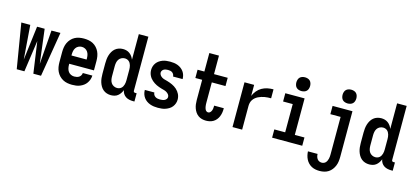

<svg xmlns="http://www.w3.org/2000/svg" viewBox="-74 -1340 4647 2154"><g transform="rotate(15 2250.0 -263.5)"><path d="M109 0 23 -520H127L157 -125L206 -520H294L343 -125L373 -520H477L391 0H302L250 -365L198 0Z M752 8Q725 8 697.5 3Q670 -2 646 -15Q622 -28 603 -48Q584 -68 572 -93Q560 -118 555.5 -145.5Q551 -173 551 -200V-320Q551 -347 555.5 -374.5Q560 -402 571.5 -426.5Q583 -451 601.5 -471.5Q620 -492 644 -505Q668 -518 695.5 -523Q723 -528 750 -528Q777 -528 804.5 -523Q832 -518 856 -505Q880 -492 898.5 -471.5Q917 -451 928.5 -426.5Q940 -402 944.5 -374.5Q949 -347 949 -320V-212H662V-200Q662 -180 666.5 -159.5Q671 -139 682.5 -122.5Q694 -106 713 -97Q732 -88 752 -88Q767 -88 781.5 -91Q796 -94 808 -102Q820 -110 827.5 -123Q835 -136 836 -151H947Q946 -127 938.5 -105Q931 -83 917.5 -63.5Q904 -44 885 -30Q866 -16 844 -7Q822 2 799 5Q776 8 752 8ZM662 -308H838V-320Q838 -340 834 -360Q830 -380 818.5 -397Q807 -414 788.5 -423Q770 -432 750 -432Q730 -432 711.5 -423Q693 -414 681.5 -397Q670 -380 666 -360Q662 -340 662 -320Z M1203 8Q1179 8 1155.5 0.5Q1132 -7 1113.5 -22.5Q1095 -38 1082.5 -59.5Q1070 -81 1063 -104Q1056 -127 1053.5 -151.5Q1051 -176 1051 -200V-320Q1051 -344 1053.5 -368.5Q1056 -393 1063 -416Q1070 -439 1082.5 -460.5Q1095 -482 1113.5 -497.5Q1132 -513 1155.5 -520.5Q1179 -528 1203 -528Q1224 -528 1244 -522.5Q1264 -517 1281 -504.5Q1298 -492 1310 -475Q1322 -458 1330 -438V-735H1441V-108Q1441 -104 1442 -100Q1443 -96 1446 -93Q1449 -90 1453 -89Q1457 -88 1461 -88H1478V8H1461Q1439 8 1417 3.5Q1395 -1 1376.5 -13Q1358 -25 1346 -44Q1334 -63 1331 -85Q1323 -65 1311 -47Q1299 -29 1282.5 -16Q1266 -3 1245 2.5Q1224 8 1203 8ZM1249 -88Q1262 -88 1274.5 -92Q1287 -96 1297 -104.5Q1307 -113 1313.5 -124.5Q1320 -136 1323.5 -148.5Q1327 -161 1328.5 -174Q1330 -187 1330 -200V-320Q1330 -333 1328.5 -346Q1327 -359 1323.5 -371.5Q1320 -384 1313.5 -395.5Q1307 -407 1297 -415.5Q1287 -424 1274.5 -428Q1262 -432 1249 -432Q1229 -432 1210.5 -422.5Q1192 -413 1181 -396.5Q1170 -380 1166 -360Q1162 -340 1162 -320V-200Q1162 -180 1166 -160Q1170 -140 1181 -123.5Q1192 -107 1210.5 -97.5Q1229 -88 1249 -88Z M1749 8Q1726 8 1703 5Q1680 2 1658 -6Q1636 -14 1617 -27.5Q1598 -41 1584.5 -59.5Q1571 -78 1564 -100.5Q1557 -123 1557 -146V-148H1668V-147Q1668 -133 1675.5 -120.5Q1683 -108 1695 -100.5Q1707 -93 1721 -90.5Q1735 -88 1749 -88Q1762 -88 1775.5 -90Q1789 -92 1801 -97.5Q1813 -103 1821.5 -114Q1830 -125 1830 -138Q1830 -155 1819.5 -168Q1809 -181 1795 -189.5Q1781 -198 1765.5 -202Q1750 -206 1734.5 -210.5Q1719 -215 1703.5 -220.5Q1688 -226 1673.5 -233Q1659 -240 1645.5 -249Q1632 -258 1620 -268.5Q1608 -279 1598 -292Q1588 -305 1581 -320Q1574 -335 1570.5 -350.5Q1567 -366 1567 -383Q1567 -405 1573.5 -426Q1580 -447 1593.5 -465Q1607 -483 1625.5 -495.5Q1644 -508 1664.5 -515.5Q1685 -523 1707 -525.5Q1729 -528 1751 -528Q1774 -528 1796 -525Q1818 -522 1839 -514Q1860 -506 1878 -492.5Q1896 -479 1909 -461Q1922 -443 1928.5 -421Q1935 -399 1935 -377V-375H1824Q1824 -388 1817.5 -400Q1811 -412 1800.5 -419.5Q1790 -427 1777 -429.5Q1764 -432 1751 -432Q1739 -432 1726.5 -430Q1714 -428 1703 -422Q1692 -416 1685 -405Q1678 -394 1678 -382Q1678 -366 1688 -352.5Q1698 -339 1712 -330.5Q1726 -322 1742 -318Q1758 -314 1773.5 -309.5Q1789 -305 1804.5 -299.5Q1820 -294 1834.5 -287Q1849 -280 1862.5 -271.5Q1876 -263 1888 -252Q1900 -241 1910 -228Q1920 -215 1927 -200.5Q1934 -186 1937.5 -170Q1941 -154 1941 -138Q1941 -115 1933.5 -93.5Q1926 -72 1912 -54Q1898 -36 1878.5 -24Q1859 -12 1838 -4.5Q1817 3 1794 5.5Q1771 8 1749 8Z M2308 8Q2284 8 2260.5 2Q2237 -4 2217.5 -18Q2198 -32 2184.5 -52Q2171 -72 2163 -94.5Q2155 -117 2152 -141Q2149 -165 2149 -189V-424H2070V-520H2149V-735H2261V-520H2420V-424H2261V-189Q2261 -178 2261.5 -168Q2262 -158 2263.5 -148Q2265 -138 2267.5 -128Q2270 -118 2275 -109Q2280 -100 2288.5 -94Q2297 -88 2308 -88Q2321 -88 2331 -98Q2341 -108 2346 -121Q2351 -134 2352.5 -147.5Q2354 -161 2354 -175V-179H2466V-169Q2466 -147 2462 -124.5Q2458 -102 2449.5 -81.5Q2441 -61 2426.5 -43Q2412 -25 2393 -13.5Q2374 -2 2352 3Q2330 8 2308 8Z M2615 0V-520H2727V-392Q2740 -424 2762.5 -451.5Q2785 -479 2815.5 -496.5Q2846 -514 2880.5 -521Q2915 -528 2950 -528V-424Q2931 -424 2912 -423Q2893 -422 2874.5 -418.5Q2856 -415 2838 -409.5Q2820 -404 2803 -395.5Q2786 -387 2771.5 -375Q2757 -363 2746.5 -347Q2736 -331 2731.5 -312.5Q2727 -294 2727 -276V0Z M3075 0V-96H3201V-424H3089V-520H3313V-96H3425V0ZM3257 -590Q3241 -590 3225 -595Q3209 -600 3198 -611Q3187 -622 3182 -638Q3177 -654 3177 -670Q3177 -686 3182 -702Q3187 -718 3198 -729Q3209 -740 3225 -745Q3241 -750 3257 -750Q3273 -750 3289 -745Q3305 -740 3316 -729Q3327 -718 3332 -702Q3337 -686 3337 -670Q3337 -654 3332 -638Q3327 -622 3316 -611Q3305 -600 3289 -595Q3273 -590 3257 -590Z M3684 223Q3660 223 3636.5 218.5Q3613 214 3592 203Q3571 192 3554 174.5Q3537 157 3526 135.5Q3515 114 3509.5 90.5Q3504 67 3503 44H3615Q3615 59 3619 74Q3623 89 3632 101.5Q3641 114 3655 120.5Q3669 127 3684 127Q3697 127 3709.5 122Q3722 117 3730.5 107Q3739 97 3744 85.5Q3749 74 3752 61.5Q3755 49 3756 36Q3757 23 3757 10V-424H3638V-520H3869V10Q3869 37 3865.5 63.5Q3862 90 3852 114.5Q3842 139 3825.5 160.5Q3809 182 3786.5 196.5Q3764 211 3737.5 217Q3711 223 3684 223ZM3794 -590Q3778 -590 3762 -595Q3746 -600 3735 -611Q3724 -622 3719 -638Q3714 -654 3714 -670Q3714 -686 3719 -702Q3724 -718 3735 -729Q3746 -740 3762 -745Q3778 -750 3794 -750Q3810 -750 3826 -745Q3842 -740 3853 -729Q3864 -718 3869 -702Q3874 -686 3874 -670Q3874 -654 3869 -638Q3864 -622 3853 -611Q3842 -600 3826 -595Q3810 -590 3794 -590Z M4203 8Q4179 8 4155.5 0.5Q4132 -7 4113.5 -22.5Q4095 -38 4082.5 -59.5Q4070 -81 4063 -104Q4056 -127 4053.5 -151.5Q4051 -176 4051 -200V-320Q4051 -344 4053.5 -368.5Q4056 -393 4063 -416Q4070 -439 4082.5 -460.5Q4095 -482 4113.5 -497.5Q4132 -513 4155.5 -520.5Q4179 -528 4203 -528Q4224 -528 4244 -522.5Q4264 -517 4281 -504.5Q4298 -492 4310 -475Q4322 -458 4330 -438V-735H4441V-108Q4441 -104 4442 -100Q4443 -96 4446 -93Q4449 -90 4453 -89Q4457 -88 4461 -88H4478V8H4461Q4439 8 4417 3.5Q4395 -1 4376.5 -13Q4358 -25 4346 -44Q4334 -63 4331 -85Q4323 -65 4311 -47Q4299 -29 4282.5 -16Q4266 -3 4245 2.5Q4224 8 4203 8ZM4249 -88Q4262 -88 4274.5 -92Q4287 -96 4297 -104.5Q4307 -113 4313.5 -124.5Q4320 -136 4323.5 -148.5Q4327 -161 4328.5 -174Q4330 -187 4330 -200V-320Q4330 -333 4328.5 -346Q4327 -359 4323.5 -371.5Q4320 -384 4313.5 -395.5Q4307 -407 4297 -415.5Q4287 -424 4274.5 -428Q4262 -432 4249 -432Q4229 -432 4210.5 -422.5Q4192 -413 4181 -396.5Q4170 -380 4166 -360Q4162 -340 4162 -320V-200Q4162 -180 4166 -160Q4170 -140 4181 -123.5Q4192 -107 4210.5 -97.5Q4229 -88 4249 -88Z"/></g></svg>

Font: Iosevka Algr
Style: Bold
Weight: 700
Monospace: yes
Designer: Belleve Invis
Foundry: Belleve Invis
Version: Version 26.0.2; ttfautohint (v1.8.3)